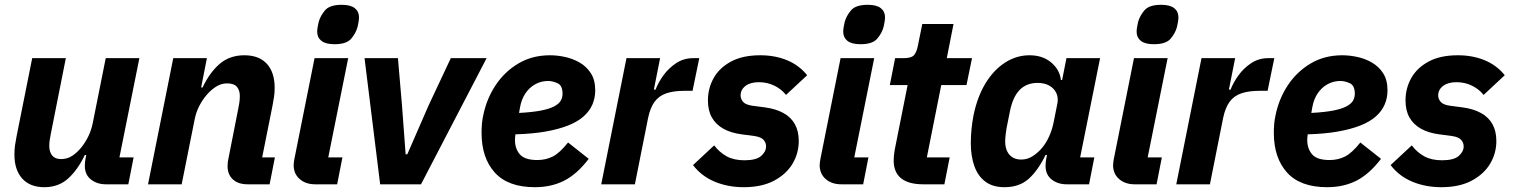

<svg xmlns="http://www.w3.org/2000/svg" viewBox="-20 -767 6302 799"><path d="M114 -525H254L192 -213Q189 -199 187 -185Q185 -171 185 -160Q185 -135 197 -120Q209 -105 234 -105Q260 -105 280.5 -118.5Q301 -132 318 -153Q335 -174 347.5 -199.5Q360 -225 366 -255L420 -525H560L477 -112H536L514 0H421Q384 0 358.5 -20Q333 -40 333 -77Q333 -85 334 -94Q335 -103 336 -107L339 -122H333Q304 -61 264 -24.5Q224 12 164 12Q105 12 72.5 -24Q40 -60 40 -124Q40 -144 42.5 -162Q45 -180 49 -200Z M736 0H596L701 -525H841L817 -403H823Q853 -466 894.5 -501.5Q936 -537 997 -537Q1058 -537 1090.5 -501.5Q1123 -466 1123 -401Q1123 -382 1120.5 -364.5Q1118 -347 1114 -327L1071 -112H1124L1102 0H1011Q971 0 949 -20.5Q927 -41 927 -76Q927 -85 928 -92.5Q929 -100 930 -104L971 -312Q974 -326 976 -339.5Q978 -353 978 -368Q978 -391 966 -405.5Q954 -420 925 -420Q900 -420 878.5 -406Q857 -392 840 -372Q822 -351 809 -325.5Q796 -300 790 -270Z M1372 -583Q1335 -583 1317.5 -597Q1300 -611 1300 -635Q1300 -644 1302 -655Q1304 -666 1306 -675Q1313 -701 1332.5 -724Q1352 -747 1402 -747Q1439 -747 1456.5 -733Q1474 -719 1474 -695Q1474 -686 1472 -675Q1470 -664 1468 -655Q1461 -629 1441.5 -606Q1422 -583 1372 -583ZM1383 0H1292Q1252 0 1227 -22Q1202 -44 1202 -80Q1202 -86 1203 -92Q1204 -98 1205 -105L1289 -525H1429L1346 -112H1405Z M1732 0H1562L1497 -525H1636L1653 -327L1668 -125H1675L1763 -327L1856 -525H2005Z M2206 12Q2094 12 2039 -49Q1984 -110 1984 -214Q1984 -233 1985.5 -251Q1987 -269 1991 -287Q2005 -356 2042.5 -412.5Q2080 -469 2137.5 -503Q2195 -537 2269 -537Q2299 -537 2331.5 -530Q2364 -523 2392.5 -506.5Q2421 -490 2439 -462Q2457 -434 2457 -391Q2457 -359 2445 -331.5Q2433 -304 2408 -282Q2383 -260 2343.5 -244.5Q2304 -229 2250 -219.5Q2196 -210 2125 -208Q2124 -199 2123.5 -194Q2123 -189 2123 -185Q2123 -148 2143.5 -124.5Q2164 -101 2216 -101Q2251 -101 2280 -115.5Q2309 -130 2344 -174L2430 -106Q2381 -42 2327.5 -15Q2274 12 2206 12ZM2261 -430Q2232 -430 2207.5 -416.5Q2183 -403 2166.5 -378.5Q2150 -354 2144 -320L2140 -297Q2196 -300 2231.5 -307Q2267 -314 2286.5 -324.5Q2306 -335 2313.5 -348Q2321 -361 2321 -377Q2321 -411 2300.5 -420.5Q2280 -430 2261 -430Z M2622 0H2482L2587 -525H2727L2701 -394H2708Q2719 -423 2740.5 -453Q2762 -483 2793.5 -504Q2825 -525 2865 -525H2890L2862 -389H2827Q2783 -389 2752.5 -378.5Q2722 -368 2704 -343.5Q2686 -319 2677 -276Z M3075 12Q3009 12 2954 -11Q2899 -34 2864 -80L2952 -162Q2974 -133 3004 -116.5Q3034 -100 3078 -100Q3127 -100 3147.5 -118Q3168 -136 3168 -158Q3168 -173 3157.5 -185Q3147 -197 3119 -201L3066 -208Q3021 -214 2990 -231.5Q2959 -249 2942.5 -278Q2926 -307 2926 -349Q2926 -399 2949.5 -441.5Q2973 -484 3021.5 -510.5Q3070 -537 3144 -537Q3205 -537 3255 -516.5Q3305 -496 3339 -454L3251 -372Q3232 -396 3202.5 -410.5Q3173 -425 3138 -425Q3103 -425 3082.5 -409.5Q3062 -394 3062 -370Q3062 -355 3072.5 -343Q3083 -331 3111 -327L3164 -320Q3209 -314 3240.5 -296.5Q3272 -279 3288 -250Q3304 -221 3304 -180Q3304 -129 3278 -85.5Q3252 -42 3201 -15Q3150 12 3075 12Z M3561 -583Q3524 -583 3506.5 -597Q3489 -611 3489 -635Q3489 -644 3491 -655Q3493 -666 3495 -675Q3502 -701 3521.5 -724Q3541 -747 3591 -747Q3628 -747 3645.5 -733Q3663 -719 3663 -695Q3663 -686 3661 -675Q3659 -664 3657 -655Q3650 -629 3630.5 -606Q3611 -583 3561 -583ZM3572 0H3481Q3441 0 3416 -22Q3391 -44 3391 -80Q3391 -86 3392 -92Q3393 -98 3394 -105L3478 -525H3618L3535 -112H3594Z M3910 0H3822Q3761 0 3730 -25Q3699 -50 3699 -99Q3699 -107 3700 -119Q3701 -131 3703 -142L3757 -413H3683L3705 -525H3741Q3773 -525 3784 -538Q3795 -551 3800 -578L3818 -667H3948L3920 -525H4025L4002 -413H3897L3837 -112H3932Z M4512 0H4419Q4382 0 4356.5 -20Q4331 -40 4331 -77Q4331 -85 4332 -94Q4333 -103 4334 -107L4337 -122H4331Q4300 -58 4261 -23Q4222 12 4160 12Q4111 12 4080 -11.5Q4049 -35 4034.5 -76.5Q4020 -118 4020 -170Q4020 -202 4023 -230.5Q4026 -259 4031 -286Q4047 -364 4081 -420Q4115 -476 4162.5 -506.5Q4210 -537 4264 -537Q4319 -537 4354.5 -507Q4390 -477 4395 -434H4400L4418 -525H4558L4475 -112H4534ZM4229 -103Q4256 -103 4278 -117.5Q4300 -132 4316 -151Q4333 -171 4345.5 -198.5Q4358 -226 4364 -255L4380 -335Q4385 -360 4376 -379.5Q4367 -399 4347 -410.5Q4327 -422 4298 -422Q4252 -422 4223.5 -393Q4195 -364 4183 -305L4169 -235Q4167 -225 4165 -207.5Q4163 -190 4163 -178Q4163 -155 4171 -138Q4179 -121 4194 -112Q4209 -103 4229 -103Z M4782 -583Q4745 -583 4727.5 -597Q4710 -611 4710 -635Q4710 -644 4712 -655Q4714 -666 4716 -675Q4723 -701 4742.5 -724Q4762 -747 4812 -747Q4849 -747 4866.5 -733Q4884 -719 4884 -695Q4884 -686 4882 -675Q4880 -664 4878 -655Q4871 -629 4851.5 -606Q4832 -583 4782 -583ZM4793 0H4702Q4662 0 4637 -22Q4612 -44 4612 -80Q4612 -86 4613 -92Q4614 -98 4615 -105L4699 -525H4839L4756 -112H4815Z M5015 0H4875L4980 -525H5120L5094 -394H5101Q5112 -423 5133.5 -453Q5155 -483 5186.5 -504Q5218 -525 5258 -525H5283L5255 -389H5220Q5176 -389 5145.5 -378.5Q5115 -368 5097 -343.5Q5079 -319 5070 -276Z M5503 12Q5391 12 5336 -49Q5281 -110 5281 -214Q5281 -233 5282.5 -251Q5284 -269 5288 -287Q5302 -356 5339.5 -412.5Q5377 -469 5434.5 -503Q5492 -537 5566 -537Q5596 -537 5628.5 -530Q5661 -523 5689.5 -506.5Q5718 -490 5736 -462Q5754 -434 5754 -391Q5754 -359 5742 -331.5Q5730 -304 5705 -282Q5680 -260 5640.5 -244.5Q5601 -229 5547 -219.5Q5493 -210 5422 -208Q5421 -199 5420.5 -194Q5420 -189 5420 -185Q5420 -148 5440.5 -124.5Q5461 -101 5513 -101Q5548 -101 5577 -115.5Q5606 -130 5641 -174L5727 -106Q5678 -42 5624.5 -15Q5571 12 5503 12ZM5558 -430Q5529 -430 5504.5 -416.5Q5480 -403 5463.5 -378.5Q5447 -354 5441 -320L5437 -297Q5493 -300 5528.5 -307Q5564 -314 5583.5 -324.5Q5603 -335 5610.5 -348Q5618 -361 5618 -377Q5618 -411 5597.5 -420.5Q5577 -430 5558 -430Z M5978 12Q5912 12 5857 -11Q5802 -34 5767 -80L5855 -162Q5877 -133 5907 -116.5Q5937 -100 5981 -100Q6030 -100 6050.5 -118Q6071 -136 6071 -158Q6071 -173 6060.5 -185Q6050 -197 6022 -201L5969 -208Q5924 -214 5893 -231.5Q5862 -249 5845.5 -278Q5829 -307 5829 -349Q5829 -399 5852.5 -441.5Q5876 -484 5924.5 -510.5Q5973 -537 6047 -537Q6108 -537 6158 -516.5Q6208 -496 6242 -454L6154 -372Q6135 -396 6105.5 -410.5Q6076 -425 6041 -425Q6006 -425 5985.5 -409.5Q5965 -394 5965 -370Q5965 -355 5975.5 -343Q5986 -331 6014 -327L6067 -320Q6112 -314 6143.5 -296.5Q6175 -279 6191 -250Q6207 -221 6207 -180Q6207 -129 6181 -85.5Q6155 -42 6104 -15Q6053 12 5978 12Z"/></svg>

Font: IBM Plex Sans Var
Style: Italic
Weight: 400
Italic angle: -11.31°
Designer: Mike Abbink, Paul van der Laan, Pieter van Rosmalen
Foundry: Bold Monday
Version: Version 1.001